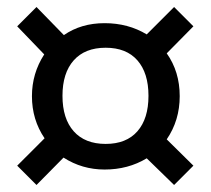

<svg xmlns="http://www.w3.org/2000/svg" viewBox="-20 -615 600 547"><path d="M455 -218 531 -143 476 -88 398 -164Q345 -132 278 -132Q214 -132 161 -166L84 -88L29 -143L107 -221Q71 -274 71 -341Q71 -406 106 -460L29 -540L84 -595L162 -515Q211 -549 278 -549Q345 -549 398 -517L476 -595L531 -540L455 -463Q492 -411 492 -341Q492 -272 455 -218ZM403 -342Q403 -407 371.5 -443Q340 -479 281 -479Q222 -479 190 -443Q158 -407 158 -342Q158 -277 190 -241Q222 -205 281 -205Q340 -205 371.5 -241Q403 -277 403 -342Z"/></svg>

Font: FiraGO
Style: Italic
Weight: 400
Italic angle: -8°
Designer: bBox Type GmbH
Foundry: bBox Type GmbH
Version: Version 1.001